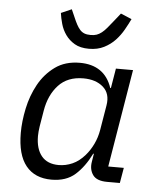

<svg xmlns="http://www.w3.org/2000/svg" viewBox="-54 -813 709 872"><g transform="rotate(5 300.0 -377.5)"><path d="M213 12Q137 12 96.5 -38Q56 -88 56 -188Q56 -240 68.5 -299.5Q81 -359 109 -410Q137 -461 183 -494.5Q229 -528 296 -528Q352 -528 389 -502.5Q426 -477 443 -426H446L461 -516H539L465 -70H536L524 0H466Q418 0 400.5 -25Q383 -50 389 -85L395 -122H392Q362 -61 321 -24.5Q280 12 213 12ZM240 -57Q272 -57 302.5 -70.5Q333 -84 359 -114Q379 -137 393.5 -167Q408 -197 414 -232L433 -346Q442 -400 408.5 -429.5Q375 -459 318 -459Q246 -459 204.5 -414Q163 -369 151 -297L139 -225Q137 -211 136 -200.5Q135 -190 135 -180Q135 -122 161.5 -89.5Q188 -57 240 -57ZM331 -595Q291 -595 265.5 -610Q240 -625 224 -647.5Q208 -670 200.5 -696.5Q193 -723 190 -746L238 -767L253 -733Q261 -714 268.5 -700Q276 -686 284.5 -676.5Q293 -667 304.5 -662.5Q316 -658 333 -658Q349 -658 360.5 -662Q372 -666 383.5 -675Q395 -684 407 -698.5Q419 -713 435 -733L462 -767L512 -746Q501 -723 486 -696.5Q471 -670 450 -647.5Q429 -625 399.5 -610Q370 -595 331 -595Z"/></g></svg>

Font: IBM Plex Mono
Style: Italic
Weight: 400
Italic angle: -9°
Monospace: yes
Designer: Mike Abbink, Paul van der Laan, Pieter van Rosmalen
Foundry: Bold Monday
Version: Version 2.3